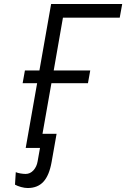

<svg xmlns="http://www.w3.org/2000/svg" viewBox="-20 -745 640 967"><path d="M167 -326H94L105.5 -390H178.5L237.5 -725H595.5L583 -656H297L250.5 -390H434.5L423 -326H239L194 -71H265L240 70.5Q228 138.5 198.8 170.2Q169.5 202 119.5 202Q104.5 202 86.2 197Q68 192 55.5 185L59.5 122Q68 126 82.8 128.5Q97.5 131 109 131Q132 131 148.5 112.8Q165 94.5 169.5 67.5L181.5 0H109.5Z"/></svg>

Font: JuliaMono BoldItalic
Style: Regular
Weight: 700
Italic angle: -9°
Monospace: yes
Designer: cormullion
Foundry: corm
Version: Version 0.049; ttfautohint (v1.8.4)